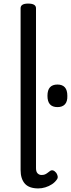

<svg xmlns="http://www.w3.org/2000/svg" viewBox="-20 -1035 396 1072"><path d="M194 17Q142 17 118.5 -10Q95 -37 95 -86V-989Q95 -1002 105.5 -1008.5Q116 -1015 137 -1015Q159 -1015 170 -1008.5Q181 -1002 181 -989V-96Q181 -76 190 -67Q199 -58 212 -58Q223 -58 230.5 -61Q238 -64 245 -69.5Q252 -75 259 -80Q267 -86 276 -83.5Q285 -81 294 -70Q299 -63 301.5 -53Q304 -43 299 -35Q288 -18 270.5 -6.5Q253 5 233 11Q213 17 194 17ZM301 -437Q273 -437 259 -452.5Q245 -468 245 -500Q245 -532 259 -547.5Q273 -563 301 -563Q328 -563 342 -547.5Q356 -532 356 -500Q357 -468 342.5 -452.5Q328 -437 301 -437Z"/></svg>

Font: Playwrite ES Deco
Style: Regular
Weight: 400
Designer: Veronika Burian, José Scaglione
Foundry: TypeTogether
Version: Version 1.002